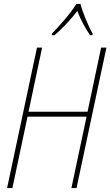

<svg xmlns="http://www.w3.org/2000/svg" viewBox="-20 -956 561 976"><path d="M244 -785 243 -777H257C301 -814 343 -861 373 -900C389 -857 415 -810 438 -777H450L451 -785C431 -819 399 -895 389 -936H368C339 -888 282 -824 244 -785ZM16 0H43L120 -363H420L343 0H369L521 -714H494L425 -388H125L194 -714H168Z"/></svg>

Font: Noto Sans Condensed Thin
Style: Italic
Weight: 100
Width: 3
Italic angle: -12°
Designer: Monotype Design Team
Foundry: Monotype Imaging Inc.
Version: Version 2.013